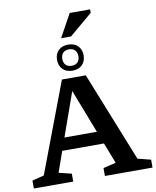

<svg xmlns="http://www.w3.org/2000/svg" viewBox="-118 -1252 1091 1340"><g transform="rotate(-10 428.0 -581.5)"><path d="M759 -79.5 852 -56V0H514.5V-56L604.5 -77.5L547.5 -224.5H251.5L200 -78L290 -56V0H11V-56L95 -77.5L336 -715H505ZM283 -313.5H513L393 -623.5ZM420.5 -947.5Q463.5 -947.5 489 -922.5Q514.5 -897.5 514.5 -855.5Q514.5 -813.5 489 -788.2Q463.5 -763 420.5 -763Q377 -763 351.5 -788.2Q326 -813.5 326 -855.5Q326 -897.5 351.5 -922.5Q377 -947.5 420.5 -947.5ZM420.5 -797.5Q447.5 -797.5 462.5 -813Q477.5 -828.5 477.5 -855.5Q477.5 -883 462.5 -898.5Q447.5 -914 420.5 -914Q393.5 -914 378.5 -898.5Q363.5 -883 363.5 -855.5Q363.5 -828.5 378.5 -813Q393.5 -797.5 420.5 -797.5ZM380.5 -1000 470 -1163H614.5V-1138.5L451 -1000Z"/></g></svg>

Font: Newsreader 6pt Medium
Style: Regular
Weight: 500
Designer: Hugues Gentile
Foundry: Production Type
Version: Version 1.003; ttfautohint (v1.8.3)